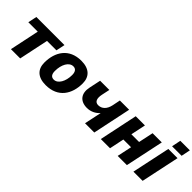

<svg xmlns="http://www.w3.org/2000/svg" viewBox="116 -1625 2536 2536"><g transform="rotate(45 1384.0 -357.0)"><path d="M152 0H325L412 -414H588L614 -538H89L63 -414H239Z M812 12C1042 12 1143 -152 1143 -350C1143 -476 1066 -550 919 -550C690 -550 589 -385 589 -187C589 -61 665 12 812 12ZM836 -115C790 -115 766 -145 766 -207C766 -326 818 -423 896 -423C941 -423 966 -392 966 -330C966 -211 912 -115 836 -115Z M1536 0H1709L1822 -538H1649L1626 -425C1608 -340 1558 -291 1490 -291C1432 -291 1410 -340 1428 -425L1452 -538H1280L1246 -377C1217 -245 1281 -160 1410 -160C1480 -160 1543 -191 1587 -241Z M1831 0H2003L2046 -206H2190L2146 0H2318L2432 -538H2260L2216 -330H2072L2116 -539H1944Z M2564 -598H2742L2768 -726H2590ZM2440 0H2612L2726 -538H2554Z"/></g></svg>

Font: Geist ExtraBold
Style: Italic
Weight: 800
Italic angle: -12°
Designer: Basement.studio, Andrés Briganti, Mateo Zaragoza
Foundry: Basement.studio, Vercel, Andrés Briganti, Guido Ferreyra, Mateo Zaragoza
Version: Version 1.500